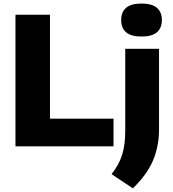

<svg xmlns="http://www.w3.org/2000/svg" viewBox="-20 -823 974 1080"><path d="M67 0V-740H261V-155.5H618.5V0ZM727.5 236.5 607.5 156.5Q650.5 102 667.5 46.2Q684.5 -9.5 684.5 -89V-548.5H874.5V-96Q874.5 -2 841.8 77.2Q809 156.5 727.5 236.5ZM776 -617.5Q717 -617.5 689.2 -641.5Q661.5 -665.5 661.5 -710.5Q661.5 -755 689.2 -779Q717 -803 776 -803Q835 -803 862.8 -779Q890.5 -755 890.5 -710.5Q890.5 -665.5 862.8 -641.5Q835 -617.5 776 -617.5Z"/></svg>

Font: Encode Sans Semi Expanded ExtraBold
Style: Regular
Weight: 800
Width: 6
Designer: Multiple Designers
Foundry: Impallari Type
Version: Version 3.000; ttfautohint (v1.8.3) -l 8 -r 50 -G 200 -x 14 